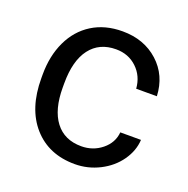

<svg xmlns="http://www.w3.org/2000/svg" viewBox="-104 -637 730 745"><g transform="rotate(20 261.5 -264.0)"><path d="M280.3 -64Q328.6 -64 364.7 -93.3Q400.9 -122.6 404.8 -166.5H490.2Q487.8 -121.1 459 -80.1Q430.2 -39.1 382.1 -14.6Q334 9.8 280.3 9.8Q172.4 9.8 108.6 -62.3Q44.9 -134.3 44.9 -259.3V-274.4Q44.9 -351.6 73.2 -411.6Q101.6 -471.7 154.5 -504.9Q207.5 -538.1 279.8 -538.1Q368.7 -538.1 427.5 -484.9Q486.3 -431.6 490.2 -346.7H404.8Q400.9 -397.9 366 -430.9Q331.1 -463.9 279.8 -463.9Q210.9 -463.9 173.1 -414.3Q135.3 -364.7 135.3 -271V-253.9Q135.3 -162.6 172.9 -113.3Q210.4 -64 280.3 -64Z"/></g></svg>

Font: Roboto-o
Style: o-Regular
Weight: 400
Designer: Google
Version: Version 2.134; 2016; ttfautohint (v1.6)